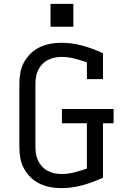

<svg xmlns="http://www.w3.org/2000/svg" viewBox="-20 -964 640 992"><path d="M295 8Q267 8 238.5 2.5Q210 -3 184 -15.5Q158 -28 137.5 -48.5Q117 -69 103.5 -94Q90 -119 85 -147.5Q80 -176 80 -205V-530Q80 -559 85 -587.5Q90 -616 103.5 -641Q117 -666 137.5 -686.5Q158 -707 184 -719.5Q210 -732 238.5 -737.5Q267 -743 295 -743Q352 -743 406.5 -728Q461 -713 512 -689V-555H429V-642Q397 -653 364 -661.5Q331 -670 297 -670Q279 -670 260.5 -666Q242 -662 226 -653.5Q210 -645 197.5 -631.5Q185 -618 177 -601.5Q169 -585 166 -567Q163 -549 163 -530V-205Q163 -186 166 -168Q169 -150 177 -133.5Q185 -117 197.5 -103.5Q210 -90 226 -81.5Q242 -73 260.5 -69Q279 -65 297 -65Q331 -65 364 -73.5Q397 -82 429 -93V-327H300V-401H567V-327H512V-46Q461 -22 406.5 -7Q352 8 295 8ZM241 -826V-944H359V-826Z"/></svg>

Font: Nova Nerd Font
Style: Regular
Weight: 400
Designer: Belleve Invis
Foundry: Belleve Invis
Version: Version 24.1.4; ttfautohint (v1.8.4);Nerd Fonts 3.1.1